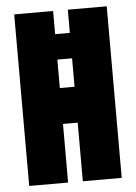

<svg xmlns="http://www.w3.org/2000/svg" viewBox="-51 -728 543 767"><g transform="rotate(-5 220.5 -344.0)"><path d="M35 0V-688H191V-595H250V-688H406V0H250V-235H191V0ZM191 -379H250V-493H191Z"/></g></svg>

Font: Saira ExtraCondensed Black
Style: Regular
Weight: 900
Width: 2
Designer: Hector Gatti with collaboration of the Omnibus-Type team
Foundry: Omnibus-Type
Version: Version 1.101